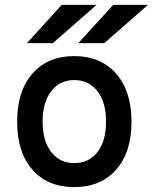

<svg xmlns="http://www.w3.org/2000/svg" viewBox="-20 -752 624 784"><path d="M196 -576H90L232 -732H374ZM406 -576H300L442 -732H584ZM454 -59Q391 12 283 12Q175 12 112.5 -59Q50 -130 50 -255Q50 -380 112.5 -451.5Q175 -523 283 -523Q391 -523 454 -451.5Q517 -380 517 -255Q517 -130 454 -59ZM283 -86Q343 -86 378 -131Q413 -176 413 -255Q413 -334 378 -379.5Q343 -425 283 -425Q224 -425 189 -379.5Q154 -334 154 -255Q154 -177 189 -131.5Q224 -86 283 -86Z"/></svg>

Font: Overpass Light
Style: Bold
Weight: 600
Designer: Delve Withrington, Thomas Jockin
Foundry: Delve Fonts
Version: Version 3.000;DELV;Overpass